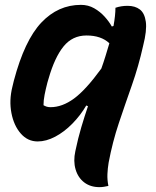

<svg xmlns="http://www.w3.org/2000/svg" viewBox="-20 -570 640 790"><path d="M455 -538Q478 -546 505 -546Q536 -546 555.5 -531Q575 -516 580 -480.5Q585 -445 569 -382Q550 -297 522.5 -219Q495 -141 469 -63.5Q443 14 427 99Q423 123 422 146.5Q421 170 426 195Q417 197 408 198.5Q399 200 389 200Q352 200 326.5 180.5Q301 161 291 127Q281 93 290 52Q301 -1 314.5 -46.5Q328 -92 342 -133L335 -136Q311 -95 277.5 -61Q244 -27 207 -7.5Q170 12 135 12Q94 12 65.5 -20.5Q37 -53 27 -105Q17 -157 31 -213L37 -238Q81 -404 150 -477Q219 -550 313 -550Q343 -550 367.5 -536Q392 -522 410.5 -501.5Q429 -481 440 -461L447 -463Q455 -507 455 -538ZM159 -137Q166 -133 172.5 -131Q179 -129 188 -129Q236 -129 284.5 -164.5Q333 -200 397 -288Q406 -313 414 -339Q422 -365 430 -392Q396 -424 336 -424Q278 -424 241.5 -379Q205 -334 180 -247L175 -230Q168 -203 163.5 -180Q159 -157 159 -137Z"/></svg>

Font: Recursive Mn Csl St
Style: Bold Italic
Weight: 700
Italic angle: -15°
Monospace: yes
Version: Version 1.079;hotconv 1.0.112;makeotfexe 2.5.65598; ttfautoh